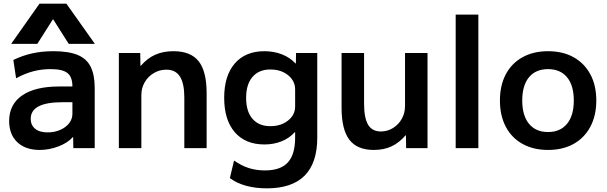

<svg xmlns="http://www.w3.org/2000/svg" viewBox="-20 -810 3318 1050"><path d="M197 10Q119 10 74.5 -32.5Q30 -75 30 -148Q30 -239 101 -288Q172 -337 303 -337H376Q376 -389 349 -410.5Q322 -432 257 -432Q207 -432 161.5 -420Q116 -408 68 -382L53 -482Q102 -506 155.5 -518Q209 -530 272 -530Q354 -530 403.5 -510Q453 -490 475.5 -445.5Q498 -401 498 -328V0H381L380 -60H378Q351 -29 300 -9.5Q249 10 197 10ZM241 -86Q278 -86 309 -99.5Q340 -113 358 -136Q376 -159 376 -188V-251H321Q235 -251 191.5 -228.5Q148 -206 148 -160Q148 -126 172 -106Q196 -86 241 -86ZM41 -570 196 -790H343L499 -570H356L271 -704H269L184 -570Z M630 0V-520H747L748 -450H750Q785 -491 828.5 -510.5Q872 -530 928 -530Q1023 -530 1066.5 -475Q1110 -420 1110 -300V0H988V-277Q988 -354 964 -391.5Q940 -429 890 -429Q852 -429 820.5 -410Q789 -391 771 -359.5Q753 -328 753 -290V0Z M1439 220Q1377 220 1326 206Q1275 192 1237 164L1260 68Q1300 96 1340.5 109Q1381 122 1429 122Q1514 122 1554 78.5Q1594 35 1594 -57V-87H1592Q1562 -54 1519.5 -37Q1477 -20 1426 -20Q1322 -20 1264 -87Q1206 -154 1206 -275Q1206 -396 1264 -463Q1322 -530 1426 -530Q1478 -530 1522.5 -512.5Q1567 -495 1596 -463H1598L1599 -520H1715V-57Q1715 81 1646 150.5Q1577 220 1439 220ZM1458 -120Q1498 -120 1528 -134Q1558 -148 1576 -172Q1594 -196 1594 -228V-322Q1594 -353 1576 -377.5Q1558 -402 1528 -416Q1498 -430 1458 -430Q1396 -430 1361 -389.5Q1326 -349 1326 -275Q1326 -200 1361 -160Q1396 -120 1458 -120Z M2024 10Q1933 10 1890.5 -46Q1848 -102 1848 -220V-520H1971V-243Q1971 -165 1993 -128Q2015 -91 2063 -91Q2099 -91 2129.5 -110Q2160 -129 2177.5 -160.5Q2195 -192 2195 -230V-520H2318V0H2201L2200 -70H2198Q2164 -30 2122 -10Q2080 10 2024 10Z M2472 0V-730H2596V0Z M2977 10Q2897 10 2837.5 -23Q2778 -56 2746 -117Q2714 -178 2714 -260Q2714 -343 2746 -403.5Q2778 -464 2837.5 -497Q2897 -530 2977 -530Q3058 -530 3117 -497Q3176 -464 3208.5 -403.5Q3241 -343 3241 -260Q3241 -178 3208.5 -117Q3176 -56 3117 -23Q3058 10 2977 10ZM2977 -88Q3044 -88 3081 -133Q3118 -178 3118 -260Q3118 -343 3081 -387.5Q3044 -432 2977 -432Q2910 -432 2873 -387.5Q2836 -343 2836 -260Q2836 -178 2873 -133Q2910 -88 2977 -88Z"/></svg>

Font: M PLUS 2 Thin SemiBold
Style: Regular
Weight: 600
Version: Version 1.001